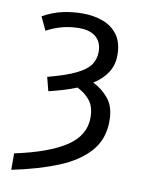

<svg xmlns="http://www.w3.org/2000/svg" viewBox="-88 -606 671 907"><g transform="rotate(10 248.0 -153.0)"><path d="M30 161Q191 127 273.5 72.5Q356 18 356 -67Q356 -118 333.5 -147.5Q311 -177 271 -197Q242 -185 208.5 -175Q175 -165 138 -156L121 -222Q209 -245 256.5 -268.5Q304 -292 322 -319Q340 -346 340 -380Q340 -426 311.5 -450.5Q283 -475 233 -475Q189 -475 150.5 -465Q112 -455 75 -435L45 -499Q91 -525 138 -535.5Q185 -546 234 -546Q289 -546 333 -529.5Q377 -513 403.5 -476.5Q430 -440 430 -380Q430 -333 406.5 -296.5Q383 -260 340 -233Q384 -212 415.5 -173.5Q447 -135 447 -67Q447 20 395 79Q343 138 249.5 176Q156 214 30 240Z"/></g></svg>

Font: Noto Sans Living
Style: Regular
Weight: 400
Designer: Monotype Design Team
Foundry: Monotype Imaging Inc.
Version: Version 2.013; ttfautohint (v1.8.4.7-5d5b)